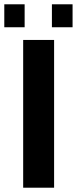

<svg xmlns="http://www.w3.org/2000/svg" viewBox="-41 -874 358 894"><path d="M66.9 0V-688H210.9V0ZM200.7 -747.1V-854H296.9V-747.1ZM-21 -747.1V-854H73.7V-747.1Z"/></svg>

Font: Arial
Style: Bold
Weight: 700
Designer: Steve Matteson
Foundry: Ascender Corporation
Version: Version 2.00.3